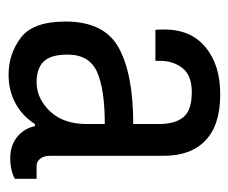

<svg xmlns="http://www.w3.org/2000/svg" viewBox="-64 -472 546 459"><g transform="rotate(90 209.5 -242.0)"><path d="M352 -360V-88Q352 -73 359 -64.5Q366 -56 376 -56H407V-4Q387 7 357 7Q328 7 307.5 -9Q287 -25 281 -52H276Q257 -22 226.5 -5.5Q196 11 158 11Q109 11 70 -18Q31 -47 31 -125Q31 -218 94 -252.5Q157 -287 276 -287V-349Q276 -387 259.5 -407Q243 -427 200 -427Q160 -427 142.5 -405Q125 -383 125 -352V-340H51Q50 -345 50 -361Q50 -425 92.5 -460Q135 -495 205 -495Q278 -495 315 -460Q352 -425 352 -360ZM110 -130Q110 -90 126.5 -73Q143 -56 176 -56Q215 -56 245.5 -88Q276 -120 276 -176V-219Q193 -219 151.5 -200.5Q110 -182 110 -130Z"/></g></svg>

Font: Pragati Narrow
Style: Regular
Weight: 400
Designer: Hector Gatti, Marcela Romero, Pablo Cosgaya and Nicolas Silva
Foundry: Omnibus-Type
Version: Version 1.010; ttfautohint (v1.3)